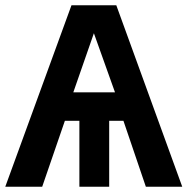

<svg xmlns="http://www.w3.org/2000/svg" viewBox="-22 -708 711 728"><path d="M279 0V-250H224L138 0H-2L249 -688H419L669 0H531L446 -250H392V0ZM414 -358 334 -582 256 -358Z"/></svg>

Font: Libra Sans
Style: Bold
Weight: 700
Foundry: Context Ltd
Version: Version 1.000